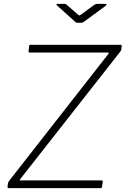

<svg xmlns="http://www.w3.org/2000/svg" viewBox="-20 -974 650 994"><path d="M27 0Q23 0 20.5 -2Q18 -4 19 -8L21 -23Q22 -28 23.5 -31.5Q25 -35 29 -40L542 -696Q544 -699 543 -700.5Q542 -702 539 -702H134Q126 -702 128 -710L131 -737Q132 -740 133 -741Q134 -742 137 -742H604Q611 -742 610 -735L608 -718Q607 -714 606 -712Q605 -710 602 -706L85 -47Q79 -40 86 -40H505Q508 -40 510 -38.5Q512 -37 512 -34L508 -6Q507 -3 506 -1.5Q505 0 501 0H27ZM468 -949Q473 -952 476.5 -953Q480 -954 484 -954H525Q531 -954 531.5 -951Q532 -948 526 -943L417 -863Q414 -861 410 -858.5Q406 -856 400 -856H382Q375 -856 371.5 -859Q368 -862 364 -866L276 -945Q272 -949 272 -951.5Q272 -954 277 -954H314Q319 -954 321.5 -952.5Q324 -951 328 -947L383 -899Q391 -893 392.5 -894Q394 -895 403 -901Z"/></svg>

Font: Libre Franklin Thin
Style: Italic
Weight: 100
Italic angle: -8°
Designer: Pablo Impallari, Rodrigo Fuenzalida, Nhung Nguyen
Foundry: Impallari Type
Version: Version 3.000